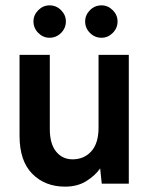

<svg xmlns="http://www.w3.org/2000/svg" viewBox="-20 -686 562 717"><path d="M223 11Q148 11 100.5 -37Q53 -85 53 -179V-481H166V-204Q166 -149 189.5 -120Q213 -91 251 -91Q294 -91 321 -121Q348 -151 348 -209V-481H461V0H360L354 -57Q335 -30 302 -9.5Q269 11 223 11ZM359 -545Q334 -545 316 -563Q298 -581 298 -606Q298 -630 316 -648Q334 -666 359 -666Q383 -666 401 -648Q419 -630 419 -606Q419 -581 401 -563Q383 -545 359 -545ZM165 -545Q141 -545 123 -563Q105 -581 105 -606Q105 -630 123 -648Q141 -666 165 -666Q190 -666 208 -648Q226 -630 226 -606Q226 -581 208 -563Q190 -545 165 -545Z"/></svg>

Font: Zen Kaku Gothic New
Style: Bold
Weight: 700
Designer: Yoshimichi Ohira
Foundry: Positype
Version: Version 1.002